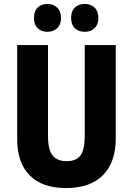

<svg xmlns="http://www.w3.org/2000/svg" viewBox="-20 -942 672 972"><path d="M566 -239Q566 -122 502 -56Q438 10 314 10Q194 10 130.5 -54Q67 -118 67 -238V-714H223V-254Q223 -182 247 -154Q271 -126 317 -126Q365 -126 387 -154.5Q409 -183 409 -255V-714H566ZM152 -851Q152 -886 171 -904Q190 -922 220 -922Q250 -922 269.5 -903.5Q289 -885 289 -851Q289 -818 269.5 -799.5Q250 -781 220 -781Q190 -781 171 -799Q152 -817 152 -851ZM340 -851Q340 -886 359 -904Q378 -922 409 -922Q440 -922 459 -903.5Q478 -885 478 -851Q478 -818 459 -799.5Q440 -781 409 -781Q378 -781 359 -799Q340 -817 340 -851Z"/></svg>

Font: Noto Sans Gujarati UI Condensed ExtraBold
Style: Regular
Weight: 800
Width: 3
Designer: Jelle Bosma - Monotype Design Team, Universal Thirst
Foundry: Monotype Imaging Inc.
Version: Version 2.106; ttfautohint (v1.8.4.7-5d5b)